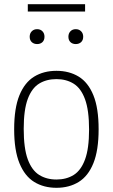

<svg xmlns="http://www.w3.org/2000/svg" viewBox="-20 -886 538 915"><path d="M249 9Q188.5 9 143.2 -18.8Q98 -46.5 72.8 -108Q47.5 -169.5 47.5 -270Q47.5 -370.5 72.5 -431.8Q97.5 -493 142.8 -520.8Q188 -548.5 249 -548.5Q309.5 -548.5 354.8 -521Q400 -493.5 425 -432.2Q450 -371 450 -270Q450 -170 425.2 -108.5Q400.5 -47 355.2 -19Q310 9 249 9ZM249 -30.5Q296.5 -30.5 331.2 -52.2Q366 -74 385.2 -126Q404.5 -178 404.5 -268.5Q404.5 -360.5 385.2 -413Q366 -465.5 331 -487.2Q296 -509 249 -509Q201.5 -509 166.5 -487.5Q131.5 -466 112.2 -414.2Q93 -362.5 93 -272Q93 -179.5 112.2 -127Q131.5 -74.5 166.5 -52.5Q201.5 -30.5 249 -30.5ZM341 -676Q325.5 -676 315.8 -685.2Q306 -694.5 306 -711Q306 -727 315.8 -737Q325.5 -747 341 -747Q356.5 -747 366.5 -737Q376.5 -727 376.5 -711Q376.5 -694.5 366.5 -685.2Q356.5 -676 341 -676ZM157 -676Q141.5 -676 131.5 -685.2Q121.5 -694.5 121.5 -711Q121.5 -727 131.5 -737Q141.5 -747 157 -747Q172.5 -747 182.2 -737Q192 -727 192 -711Q192 -694.5 182.2 -685.2Q172.5 -676 157 -676ZM112.5 -831V-866H385.5V-831Z"/></svg>

Font: Encode Sans Semi Condensed ExtraLight
Style: Regular
Weight: 200
Width: 4
Designer: Multiple Designers
Foundry: Impallari Type
Version: Version 3.000; ttfautohint (v1.8.3) -l 8 -r 50 -G 200 -x 14 